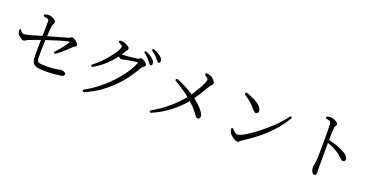

<svg xmlns="http://www.w3.org/2000/svg" viewBox="-22 -1658 5044 2570"><g transform="rotate(20 2500.0 -373.0)"><path d="M604 -29C670 -29 756 -37 802 -45C828 -49 849 -58 849 -78C849 -108 808 -118 783 -118C776 -118 767 -116 754 -114C724 -107 673 -97 574 -97C450 -97 441 -104 440 -183C438 -241 441 -334 445 -422C535 -452 689 -502 744 -510C759 -512 762 -509 756 -499C728 -450 676 -384 616 -322C607 -313 606 -304 612 -298C618 -291 627 -290 637 -297C711 -349 776 -414 816 -453C824 -461 836 -468 845 -474C857 -481 867 -487 867 -501C867 -530 798 -580 771 -580C765 -580 759 -575 752 -570C744 -565 737 -559 720 -555C679 -543 603 -521 533 -502C503 -493 475 -485 448 -478C452 -541 456 -596 460 -625C462 -638 468 -649 473 -658C478 -668 483 -676 483 -689C483 -717 416 -752 383 -752C367 -752 348 -750 328 -745C316 -742 310 -735 311 -727C311 -718 317 -712 330 -710C368 -705 390 -699 392 -680C393 -651 392 -592 391 -532C391 -508 390 -484 390 -461C322 -439 184 -398 148 -398C126 -398 111 -411 96 -432C90 -442 84 -446 79 -445C74 -443 71 -436 71 -425C72 -410 73 -395 78 -385C92 -355 145 -316 167 -316C183 -316 190 -321 201 -329C208 -333 216 -339 232 -345C273 -363 338 -386 389 -403C387 -337 384 -241 386 -171C388 -37 448 -29 604 -29Z M1148 48C1154 57 1163 60 1174 55C1444 -63 1642 -266 1777 -511C1783 -522 1795 -530 1804 -537C1815 -544 1823 -550 1823 -563C1823 -593 1760 -632 1738 -632C1731 -632 1724 -628 1718 -623C1710 -618 1703 -613 1687 -610C1661 -605 1536 -591 1488 -591C1483 -591 1477 -591 1472 -592C1482 -607 1492 -624 1502 -640C1507 -648 1513 -656 1518 -663C1525 -673 1531 -681 1531 -694C1531 -717 1478 -744 1441 -754C1425 -757 1412 -758 1399 -759C1388 -759 1381 -754 1378 -746C1375 -737 1380 -730 1392 -724C1419 -712 1437 -701 1437 -689C1437 -636 1299 -443 1147 -330C1136 -322 1134 -314 1140 -306C1146 -298 1155 -296 1166 -302C1274 -365 1368 -450 1444 -551C1462 -538 1476 -528 1487 -528C1494 -528 1505 -531 1517 -534L1542 -540C1577 -548 1682 -564 1704 -564C1714 -564 1715 -563 1712 -554C1637 -364 1410 -112 1157 24C1145 31 1142 39 1148 48ZM1757 -711C1793 -683 1817 -656 1834 -636L1847 -619C1860 -600 1871 -586 1881 -586C1894 -586 1904 -595 1904 -614C1904 -636 1893 -656 1869 -678C1847 -699 1814 -720 1772 -737C1761 -742 1753 -741 1748 -734C1743 -728 1746 -719 1757 -711ZM1843 -773C1882 -745 1903 -725 1922 -704C1930 -695 1935 -688 1940 -681C1951 -666 1960 -654 1970 -654C1983 -654 1993 -663 1993 -682C1993 -705 1981 -727 1955 -747C1932 -765 1901 -784 1860 -801C1849 -805 1840 -803 1835 -796C1830 -789 1832 -781 1843 -773Z M2085 2C2090 11 2099 13 2110 8C2284 -64 2435 -188 2541 -315C2610 -254 2643 -209 2666 -178C2687 -149 2699 -132 2717 -132C2739 -132 2750 -152 2750 -174C2749 -227 2656 -317 2584 -372C2644 -456 2700 -556 2720 -590C2727 -603 2738 -612 2746 -619C2754 -626 2760 -632 2760 -644C2760 -672 2725 -708 2692 -727C2673 -736 2654 -740 2633 -742C2621 -743 2614 -738 2611 -730C2608 -722 2612 -714 2622 -708C2651 -691 2665 -680 2665 -660C2665 -628 2600 -504 2533 -408C2466 -451 2386 -497 2293 -533C2282 -538 2273 -536 2267 -526C2261 -517 2265 -508 2276 -502C2367 -450 2440 -400 2493 -356C2391 -229 2254 -110 2094 -21C2083 -14 2080 -6 2085 2Z M3324 -22C3337 -22 3347 -32 3357 -42C3363 -48 3367 -53 3376 -58C3589 -193 3772 -350 3895 -558C3901 -569 3900 -577 3892 -583C3884 -588 3875 -585 3868 -574C3719 -364 3371 -112 3295 -112C3268 -112 3240 -135 3214 -163C3205 -172 3199 -176 3194 -172C3189 -168 3186 -161 3188 -150C3191 -133 3199 -111 3206 -99C3228 -67 3286 -22 3324 -22ZM3211 -646C3290 -594 3327 -560 3371 -507C3398 -476 3411 -466 3426 -466C3444 -466 3459 -480 3459 -504C3459 -580 3335 -644 3227 -679C3216 -682 3207 -679 3203 -671C3198 -662 3201 -653 3211 -646Z M4440 42C4462 42 4471 29 4471 3C4471 -4 4471 -12 4470 -22C4470 -39 4469 -60 4469 -87C4468 -192 4469 -354 4470 -423C4539 -397 4594 -368 4638 -338C4663 -319 4677 -305 4690 -293C4710 -274 4723 -261 4741 -261C4761 -261 4772 -278 4772 -297C4772 -328 4744 -353 4716 -371C4660 -407 4564 -443 4470 -465C4470 -519 4472 -593 4478 -641C4479 -656 4486 -665 4491 -673C4495 -679 4499 -685 4499 -695C4499 -723 4431 -758 4390 -758C4377 -758 4363 -756 4346 -752C4334 -749 4328 -744 4329 -734C4329 -725 4335 -718 4348 -717C4388 -711 4404 -704 4407 -680C4412 -629 4412 -522 4412 -442C4412 -364 4412 -198 4404 -124C4402 -106 4399 -92 4396 -80C4393 -68 4391 -58 4391 -47C4391 -16 4409 42 4440 42Z"/></g></svg>

Font: 寒蝉锦书宋
Style: Regular
Weight: 400
Designer: 寒蝉锦书宋{Warren} 思源宋体{Ryoko NISHIZUKA 西塚涼子 (kana & ideographs); Frank Grießhammer (Latin, Greek & Cyrillic); Wenlong ZHANG 
Foundry: Adobe & ChillType
Version: Version 2.000;Glyphs 3.1.1 (3135)